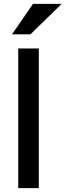

<svg xmlns="http://www.w3.org/2000/svg" viewBox="-20 -970 338 990"><path d="M74 0V-720H180V0ZM137 -793H42L150 -950H298Z"/></svg>

Font: Instrument Sans Medium
Style: Regular
Weight: 500
Designer: Rodrigo Fuenzalida
Foundry: fragTYPE
Version: Version 1.000;gftools[0.9.28]